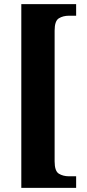

<svg xmlns="http://www.w3.org/2000/svg" viewBox="-20 -780 419 928"><path d="M83 128V-760H348V-704H313Q285 -704 264.5 -691.5Q244 -679 244 -632V0Q244 47 264.5 59.5Q285 72 313 72H348V128Z"/></svg>

Font: Noto Serif Thai ExtraCondensed Black
Style: Regular
Weight: 900
Width: 2
Designer: Monotype Design Team
Foundry: Monotype Imaging Inc.
Version: Version 2.002; ttfautohint (v1.8.4.7-5d5b)